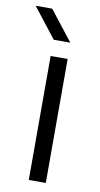

<svg xmlns="http://www.w3.org/2000/svg" viewBox="-100 -739 406 778"><g transform="rotate(10 103.0 -350.0)"><path d="M77 0V-510H147V0ZM78 -577 -18 -700H50L146 -577Z"/></g></svg>

Font: MuseoModerno Light
Style: Regular
Weight: 300
Designer: Pablo Cosgaya, Héctor Gatti, Marcela Romero, and the Authors of The MuseoModerno Project.
Foundry: Omnibus-Type Team
Version: Version 1.001